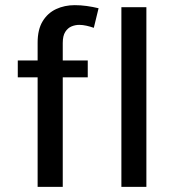

<svg xmlns="http://www.w3.org/2000/svg" viewBox="-20 -725 684 745"><path d="M49 0ZM126 -425H49V-490.5H126V-559.5Q126 -610.5 145.5 -642.5Q165 -674.5 197.8 -689.8Q230.5 -705 270 -705Q292.5 -705 316.2 -701.8Q340 -698.5 362.5 -693L344 -617Q330 -622 315.5 -625.2Q301 -628.5 287.5 -628.5Q272 -628.5 257.5 -622.5Q243 -616.5 233.2 -601.2Q223.5 -586 223.5 -558V-490.5H320.5V-425H223.5V0H126ZM451 0V-697H548V0Z"/></svg>

Font: Betinya Sans Medium
Style: Regular
Weight: 500
Designer: Jonathan Pinhorn
Version: Version 2.001;December 9, 2019;FontCreator 12.0.0.2547 64-bi